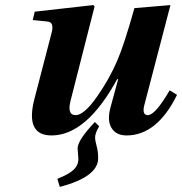

<svg xmlns="http://www.w3.org/2000/svg" viewBox="-20 -522 718 757"><path d="M206 183Q252 165 270.5 147Q289 129 289 105Q289 100 287.5 84.5Q286 69 286 63Q286 31 354 -41L371 -24Q355 3 355 19Q355 33 361 54Q367 75 367 102Q367 175 216 215ZM109 -443 117 -476 348 -502 353 -497 259 -128Q243 -68 278 -68Q311 -68 361.5 -139.5Q412 -211 443 -285Q468 -341 510 -490L652 -502L551 -115Q537 -68 563 -68Q592 -68 649 -166L678 -148Q599 12 479 12Q438 12 420 -17Q402 -46 415 -96L446 -210H442Q321 12 183 12Q78 12 116 -133L183 -391Q195 -434 168 -437Z"/></svg>

Font: Lingua Franca
Style: Bold Italic
Weight: 700
Italic angle: -13°
Version: Version 1.19